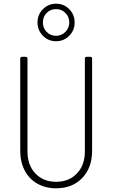

<svg xmlns="http://www.w3.org/2000/svg" viewBox="-20 -1006 606 1034"><path d="M89 -194V-690Q89 -700 99 -700H118Q128 -700 128 -690V-190Q128 -117 170.5 -72Q213 -27 282 -27Q352 -27 394.5 -72Q437 -117 437 -190V-690Q437 -700 447 -700H466Q476 -700 476 -690V-194Q476 -103 423 -47.5Q370 8 282 8Q225 8 181 -17Q137 -42 113 -88Q89 -134 89 -194ZM182 -885Q182 -927 211 -956.5Q240 -986 282 -986Q324 -986 353 -956.5Q382 -927 382 -885Q382 -843 353 -813.5Q324 -784 282 -784Q240 -784 211 -813.5Q182 -843 182 -885ZM353 -885Q353 -916 332 -936.5Q311 -957 282 -957Q252 -957 231.5 -936.5Q211 -916 211 -885Q211 -855 231.5 -834Q252 -813 282 -813Q311 -813 332 -834Q353 -855 353 -885Z"/></svg>

Font: Barlow Semi Condensed ExLight
Style: Regular
Weight: 275
Width: 4
Designer: Jeremy Tribby
Foundry: Tribby Type
Version: Version 1.408